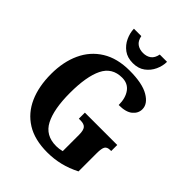

<svg xmlns="http://www.w3.org/2000/svg" viewBox="-259 -1067 1213 1213"><g transform="rotate(45 348.0 -460.0)"><path d="M381 10Q268 10 194.5 -36Q121 -82 84.5 -164.5Q48 -247 48 -358Q48 -466 86 -548.5Q124 -631 199 -677.5Q274 -724 384 -724Q498 -724 556 -690Q614 -656 614 -608Q614 -572 583.5 -546.5Q553 -521 489 -521Q489 -583 461.5 -621Q434 -659 382 -659Q293 -659 255 -581.5Q217 -504 217 -358Q217 -213 257 -135.5Q297 -58 393 -58Q418 -58 445 -65V-211Q445 -251 432 -266.5Q419 -282 387 -282H372V-336H661V-282H653Q625 -282 615.5 -266Q606 -250 606 -207V-45Q551 -17 496 -3.5Q441 10 381 10ZM365 -771Q316 -771 283.5 -795Q251 -819 234 -856Q217 -893 216 -930H282Q289 -894 311 -878Q333 -862 365 -862Q397 -862 418.5 -878Q440 -894 447 -930H512Q512 -893 495 -856Q478 -819 445.5 -795Q413 -771 365 -771Z"/></g></svg>

Font: Noto Serif Tamil Condensed ExtraBold
Style: Italic
Weight: 800
Width: 3
Italic angle: -12°
Designer: Indian Type Foundry, Tom Grace, and the Monotype Design Team
Foundry: Monotype Imaging Inc.
Version: Version 2.003; ttfautohint (v1.8.4.7-5d5b)